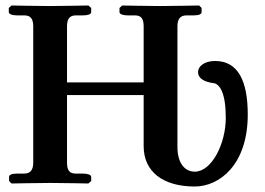

<svg xmlns="http://www.w3.org/2000/svg" viewBox="-20 -667 964 699"><path d="M503 -135C503 -42 573 12 689 12C778 12 882 -66 882 -250C882 -372 847 -445 763 -445C722 -445 701 -424 701 -405C701 -373 743 -366 760 -364C780 -359 802 -329 802 -238C802 -144 751 -42 689 -42C655 -42 626 -70 626 -132V-571C626 -596 635 -611 659 -611H685C703 -611 714 -615 714 -623V-638L705 -647C705 -647 599 -645 563 -645C524 -645 425 -647 425 -647L415 -638V-623C415 -615 429 -611 445 -611H471C494 -611 503 -599 503 -571V-367H224V-571C224 -596 232 -611 256 -611H282C300 -611 312 -615 312 -623V-638L302 -647C302 -647 196 -645 161 -645C122 -645 22 -647 22 -647L12 -638V-623C12 -615 26 -611 42 -611H68C91 -611 101 -599 101 -571V-75C101 -50 92 -35 68 -35H42C24 -35 13 -31 13 -23V-8L22 1C22 1 128 -1 164 -1C203 -1 302 1 302 1L312 -8V-23C312 -31 298 -35 282 -35H256C233 -35 224 -47 224 -75V-321H503Z"/></svg>

Font: Libertinus Serif Semibold
Style: Regular
Weight: 600
Designer: Philipp H. Poll, Khaled Hosny
Foundry: Caleb Maclennan
Version: Version 7.050;RELEASE